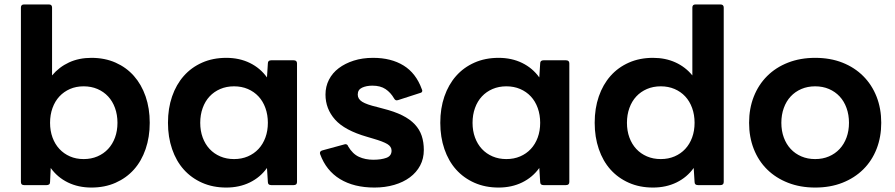

<svg xmlns="http://www.w3.org/2000/svg" viewBox="-20 -795 4022 863"><path d="M391 48Q332 48 285 25Q238 2 208 -40L205 23Q205 31 200.5 34Q196 37 190 37H88Q74 37 74 23V-761Q74 -775 88 -775H200Q214 -775 214 -761V-456Q246 -494 290.5 -514.5Q335 -535 391 -535Q451 -535 499.5 -513.5Q548 -492 582 -453.5Q616 -415 634.5 -361.5Q653 -308 653 -243Q653 -179 634.5 -125Q616 -71 582 -33Q548 5 499.5 26.5Q451 48 391 48ZM356 -80Q390 -80 418 -92Q446 -104 466 -125.5Q486 -147 497 -177Q508 -207 508 -243Q508 -279 497 -309.5Q486 -340 466 -361.5Q446 -383 418 -395Q390 -407 356 -407Q322 -407 294.5 -395Q267 -383 247 -361.5Q227 -340 216 -309.5Q205 -279 205 -243Q205 -207 216 -177Q227 -147 247 -125.5Q267 -104 294.5 -92Q322 -80 356 -80Z M997 48Q937 48 888.5 26.5Q840 5 806 -33Q772 -71 753.5 -125Q735 -179 735 -243Q735 -308 753.5 -361.5Q772 -415 806 -453.5Q840 -492 888.5 -513.5Q937 -535 997 -535Q1056 -535 1103 -512Q1150 -489 1180 -447L1184 -510Q1184 -524 1199 -524H1300Q1315 -524 1315 -510V23Q1315 37 1300 37H1199Q1184 37 1184 23L1180 -40Q1150 2 1103 25Q1056 48 997 48ZM1032 -80Q1066 -80 1094 -92Q1122 -104 1142 -125.5Q1162 -147 1173 -177Q1184 -207 1184 -243Q1184 -279 1173 -309.5Q1162 -340 1142 -361.5Q1122 -383 1094 -395Q1066 -407 1032 -407Q998 -407 970 -395Q942 -383 922 -361.5Q902 -340 891 -309.5Q880 -279 880 -243Q880 -207 891 -177Q902 -147 922 -125.5Q942 -104 970 -92Q998 -80 1032 -80Z M1663 48Q1571 48 1508.5 10Q1446 -28 1419 -102Q1418 -104 1418 -107Q1418 -116 1429 -119L1528 -146L1532 -147Q1542 -147 1545 -137Q1565 -103 1593.5 -90Q1622 -77 1658 -77Q1693 -77 1716.5 -85.5Q1740 -94 1740 -118Q1740 -136 1721 -147.5Q1702 -159 1657 -172L1630 -180Q1529 -209 1486 -257.5Q1443 -306 1443 -370Q1443 -406 1458.5 -436.5Q1474 -467 1502.5 -488.5Q1531 -510 1570 -522.5Q1609 -535 1657 -535Q1738 -535 1794 -500.5Q1850 -466 1876 -394Q1878 -390 1878 -387Q1878 -379 1868 -377L1769 -345Q1767 -344 1763 -344Q1756 -344 1751 -353Q1736 -379 1713 -394.5Q1690 -410 1654 -410Q1627 -410 1607.5 -401Q1588 -392 1588 -370Q1588 -350 1608 -337.5Q1628 -325 1675 -314L1701 -307Q1753 -294 1788 -276.5Q1823 -259 1844.5 -236Q1866 -213 1875.5 -184.5Q1885 -156 1885 -121Q1885 -82 1868.5 -51Q1852 -20 1822.5 2Q1793 24 1752 36Q1711 48 1663 48Z M2221 48Q2161 48 2112.5 26.5Q2064 5 2030 -33Q1996 -71 1977.5 -125Q1959 -179 1959 -243Q1959 -308 1977.5 -361.5Q1996 -415 2030 -453.5Q2064 -492 2112.5 -513.5Q2161 -535 2221 -535Q2280 -535 2327 -512Q2374 -489 2404 -447L2408 -510Q2408 -524 2423 -524H2524Q2539 -524 2539 -510V23Q2539 37 2524 37H2423Q2408 37 2408 23L2404 -40Q2374 2 2327 25Q2280 48 2221 48ZM2256 -80Q2290 -80 2318 -92Q2346 -104 2366 -125.5Q2386 -147 2397 -177Q2408 -207 2408 -243Q2408 -279 2397 -309.5Q2386 -340 2366 -361.5Q2346 -383 2318 -395Q2290 -407 2256 -407Q2222 -407 2194 -395Q2166 -383 2146 -361.5Q2126 -340 2115 -309.5Q2104 -279 2104 -243Q2104 -207 2115 -177Q2126 -147 2146 -125.5Q2166 -104 2194 -92Q2222 -80 2256 -80Z M2915 48Q2855 48 2806.5 26.5Q2758 5 2724 -33Q2690 -71 2671.5 -125Q2653 -179 2653 -243Q2653 -308 2671.5 -361.5Q2690 -415 2724 -453.5Q2758 -492 2806.5 -513.5Q2855 -535 2915 -535Q2971 -535 3016 -514.5Q3061 -494 3092 -456V-761Q3092 -775 3106 -775H3218Q3233 -775 3233 -761V23Q3233 37 3218 37H3117Q3102 37 3102 23L3098 -40Q3068 2 3021 25Q2974 48 2915 48ZM2950 -80Q2984 -80 3012 -92Q3040 -104 3060 -125.5Q3080 -147 3091 -177Q3102 -207 3102 -243Q3102 -279 3091 -309.5Q3080 -340 3060 -361.5Q3040 -383 3012 -395Q2984 -407 2950 -407Q2916 -407 2888 -395Q2860 -383 2840 -361.5Q2820 -340 2809 -309.5Q2798 -279 2798 -243Q2798 -207 2809 -177Q2820 -147 2840 -125.5Q2860 -104 2888 -92Q2916 -80 2950 -80Z M3644 48Q3577 48 3522 26.5Q3467 5 3428 -33.5Q3389 -72 3368 -125.5Q3347 -179 3347 -243Q3347 -307 3368 -360.5Q3389 -414 3428 -453Q3467 -492 3522 -513.5Q3577 -535 3644 -535Q3712 -535 3766.5 -513.5Q3821 -492 3860 -453Q3899 -414 3920 -360.5Q3941 -307 3941 -243Q3941 -179 3920 -125.5Q3899 -72 3860 -33.5Q3821 5 3766.5 26.5Q3712 48 3644 48ZM3644 -80Q3678 -80 3706 -92Q3734 -104 3754 -125.5Q3774 -147 3785 -177Q3796 -207 3796 -243Q3796 -279 3785 -309.5Q3774 -340 3754 -361.5Q3734 -383 3706 -395Q3678 -407 3644 -407Q3610 -407 3582 -395Q3554 -383 3534 -361.5Q3514 -340 3503 -309.5Q3492 -279 3492 -243Q3492 -207 3503 -177Q3514 -147 3534 -125.5Q3554 -104 3582 -92Q3610 -80 3644 -80Z"/></svg>

Font: LINE Seed JP_TTF Bold
Style: Regular
Weight: 700
Designer: LINE & Fontrix & Fontworks
Version: Version 1.009